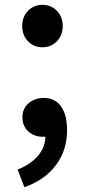

<svg xmlns="http://www.w3.org/2000/svg" viewBox="-20 -569 351 796"><path d="M72 -461Q72 -499 96 -524Q120 -549 156 -549Q192 -549 216 -524Q240 -499 240 -461Q240 -423 216 -398Q192 -373 156 -373Q120 -373 96 -398Q72 -423 72 -461ZM168 -6 162 -104 211 -23Q190 -2 158 -2Q122 -2 97.5 -24Q73 -46 73 -83Q73 -119 98.5 -141Q124 -163 161 -163Q208 -163 233 -128Q258 -93 258 -29Q258 54 212 115.5Q166 177 81 207L53 134Q108 112 138.5 75.5Q169 39 168 -6Z"/></svg>

Font: Merged Yaku Han JP SemiBold
Style: Regular
Weight: 600
Designer: Ryoko NISHIZUKA 西塚涼子 (kana, bopomofo & ideographs); Paul D. Hunt (Latin, Greek & Cyrillic); Sandoll Communications 산돌커뮤니
Foundry: Adobe
Version: Version 2.004